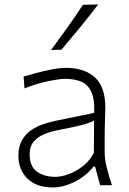

<svg xmlns="http://www.w3.org/2000/svg" viewBox="-20 -820 571 850"><path d="M214.8 9.8Q141.6 9.8 101.6 -29.3Q61.5 -68.4 61.5 -130.4Q61.5 -170.9 76.9 -198.2Q92.3 -225.6 116.7 -242.7Q141.1 -259.8 169.4 -269.5Q197.8 -279.3 223.6 -284.7L397 -320.3Q399.4 -385.3 382.3 -417.5Q365.2 -449.7 335 -460.4Q304.7 -471.2 267.6 -471.2Q245.6 -471.2 195.6 -461.2Q145.5 -451.2 88.4 -428.7L84.5 -481Q107.9 -487.8 140.9 -496.8Q173.8 -505.9 209 -512.7Q244.1 -519.5 273.9 -519.5Q353 -519.5 399.7 -477.8Q446.3 -436 446.3 -343.3Q446.3 -320.8 444.8 -286.1Q443.4 -251.5 443.4 -216.8V-146Q443.4 -114.3 452.6 -78.1Q461.9 -42 475.6 0H423.3L400.9 -82.5H394Q361.3 -41 311.3 -15.6Q261.2 9.8 214.8 9.8ZM225.6 -37.1Q250.5 -37.1 282.7 -48.6Q314.9 -60.1 345.5 -83.5Q376 -106.9 395.5 -142.6L396.5 -285.6Q387.2 -281.2 371.8 -275.6Q356.4 -270 326.7 -262.7Q296.9 -255.4 243.2 -245.1Q208 -238.8 178 -226.8Q147.9 -214.8 129.6 -193.6Q111.3 -172.4 111.3 -137.7Q111.3 -83 143.6 -60.1Q175.8 -37.1 225.6 -37.1ZM206.1 -598.6Q243.2 -648.9 278.8 -698.7Q314.5 -748.5 347.2 -798.8L414.6 -800.3Q376 -749 335 -699.5Q293.9 -649.9 252 -600.1Z"/></svg>

Font: Pinar-DS3-FD Light
Style: Regular
Weight: 300
Designer: Amin Abedi
Version: Version 3.000